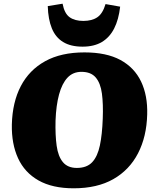

<svg xmlns="http://www.w3.org/2000/svg" viewBox="-20 -1001 849 1037"><path d="M44 -328Q47 -449 92.5 -536Q138 -623 224 -670.5Q310 -718 436 -718Q555 -718 630.5 -677Q706 -636 742 -560.5Q778 -485 775 -383Q772 -263 725.5 -173Q679 -83 592 -33.5Q505 16 378 16Q263 16 188 -26.5Q113 -69 77.5 -146.5Q42 -224 44 -328ZM280 -350Q278 -271 286 -213.5Q294 -156 320 -125Q346 -94 395 -94Q449 -94 478 -125Q507 -156 519.5 -215.5Q532 -275 535 -361Q538 -439 530.5 -495.5Q523 -552 497 -582.5Q471 -613 420 -613Q374 -613 344.5 -581.5Q315 -550 299 -491Q283 -432 280 -350ZM318 -981Q328 -928 356 -908Q384 -888 430 -888Q477 -888 506 -908Q535 -928 550 -979L629 -965Q621 -895 596.5 -847Q572 -799 530 -774Q488 -749 426 -749Q362 -749 321 -774Q280 -799 260 -848Q240 -897 238 -968Z"/></svg>

Font: Literata Black
Style: Italic
Weight: 900
Italic angle: -2°
Designer: Latin by Veronika Burian and Jose Scaglione. Greek by Irene Vlachou. Cyrillic by Vera Evstafieva
Foundry: TypeTogether
Version: Version 3.002